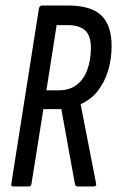

<svg xmlns="http://www.w3.org/2000/svg" viewBox="-20 -675 424 695"><path d="M28 0Q19 0 21 -10L121 -645Q124 -655 132 -655H226Q310 -655 347 -619Q384 -583 384 -508Q384 -462 371.5 -420Q359 -378 334 -346Q309 -314 272 -298V-297L328 -10Q329 -5 326.5 -2.5Q324 0 319 0H261Q252 0 251 -10L202 -280H137L94 -10Q93 0 84 0ZM148 -348H191Q233 -348 259 -369Q285 -390 297 -425Q309 -460 309 -502Q309 -546 288 -565Q267 -584 226 -584H185Z"/></svg>

Font: Sofia Sans Extra Condensed Medium
Style: Italic
Weight: 500
Italic angle: -9°
Version: Version 4.100